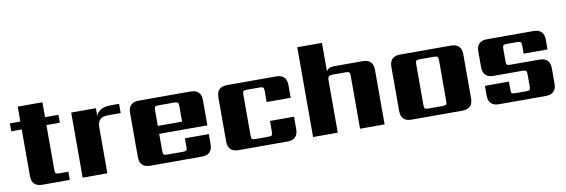

<svg xmlns="http://www.w3.org/2000/svg" viewBox="-50 -1039 4157 1409"><g transform="rotate(-10 2028.0 -334.5)"><path d="M380 -426H280V-92Q280 -72 286 -66.5Q292 -61 311 -61H379V0H175Q96 0 96 -79V-426H18V-485H96V-596H280V-485H380Z M768 -487H832V-418H732Q659 -418 659 -342V0H475V-485H659V-427Q682 -487 768 -487Z M1084 -278H1265V-395Q1265 -414 1259 -420Q1253 -426 1234 -426H1115Q1095 -426 1089.5 -420Q1084 -414 1084 -395ZM979 -485H1364Q1443 -485 1443 -406V-219H1084V-90Q1084 -70 1089.5 -64.5Q1095 -59 1115 -59H1233Q1253 -59 1258.5 -64.5Q1264 -70 1264 -90V-154H1442V-79Q1442 0 1363 0H979Q900 0 900 -79V-406Q900 -485 979 -485Z M2080 -312H1901V-395Q1901 -414 1895 -420Q1889 -426 1870 -426H1773Q1753 -426 1747.5 -420Q1742 -414 1742 -395V-90Q1742 -70 1747.5 -64.5Q1753 -59 1773 -59H1870Q1889 -59 1895 -64.5Q1901 -70 1901 -90V-171H2080V-79Q2080 0 2001 0H1637Q1558 0 1558 -79V-406Q1558 -485 1637 -485H2001Q2080 -485 2080 -406Z M2433 -485H2646Q2725 -485 2725 -406V0H2542V-395Q2542 -414 2536 -420Q2530 -426 2511 -426H2412Q2376 -426 2376 -395V0H2192V-669H2376V-456Q2390 -485 2433 -485Z M3200 -90V-395Q3200 -414 3194 -420Q3188 -426 3169 -426H3061Q3042 -426 3036 -420Q3030 -414 3030 -395V-90Q3030 -70 3036 -64.5Q3042 -59 3061 -59H3169Q3188 -59 3194 -64.5Q3200 -70 3200 -90ZM2926 -485H3304Q3383 -485 3383 -406V-79Q3383 0 3304 0H2926Q2847 0 2847 -79V-406Q2847 -485 2926 -485Z M3822 -90V-181Q3822 -200 3816 -206Q3810 -212 3791 -212H3574Q3495 -212 3495 -291V-406Q3495 -485 3574 -485H3919Q3998 -485 3998 -406V-334H3820V-395Q3820 -414 3814 -420Q3808 -426 3789 -426H3710Q3690 -426 3684.5 -420Q3679 -414 3679 -395V-302Q3679 -282 3684.5 -276.5Q3690 -271 3710 -271H3926Q4005 -271 4005 -192V-79Q4005 0 3926 0H3578Q3499 0 3499 -79V-151H3678V-90Q3678 -70 3684 -64.5Q3690 -59 3709 -59H3791Q3810 -59 3816 -64.5Q3822 -70 3822 -90Z"/></g></svg>

Font: Sarpanch ExtraBold
Style: Regular
Weight: 800
Designer: Manushi Parikh (Devanagari and Latin), Jyotish Sonowal (Devanagari)
Foundry: Indian Type Foundry
Version: Version 2.004;PS 1.0;hotconv 1.0.78;makeotf.lib2.5.61930; tt